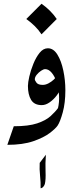

<svg xmlns="http://www.w3.org/2000/svg" viewBox="-20 -780 392 1034"><path d="M19.5 0 54.2 -100.1Q133.8 -100.1 180.2 -115.7Q226.6 -131.3 252 -154.3Q277.3 -177.2 293 -198.7L332 -294.4Q332 -226.1 318.1 -175.3Q304.2 -124.5 290.5 -104Q280.3 -88.4 248 -63.7Q215.8 -39.1 159.2 -19.5Q102.5 0 19.5 0ZM203.6 -759.8Q253.9 -724.6 285.6 -677.7L203.6 -595.2Q187.5 -619.6 166.7 -639.9Q146 -660.2 121.6 -677.7ZM291.5 -193.8Q300.3 -230 297.9 -267.6Q295.4 -305.2 285.2 -336.9Q274.9 -368.7 258.5 -388.2Q242.2 -407.7 223.1 -407.7Q214.4 -407.7 201.2 -398.9Q188 -390.1 177.7 -377.4Q167.5 -364.7 167.5 -353Q167.5 -347.2 176.3 -335Q185.1 -322.8 210.4 -322.8Q225.1 -322.8 241 -331.1Q256.8 -339.4 269.5 -351.3Q282.2 -363.3 287.1 -373L305.7 -306.2Q301.8 -287.6 285.6 -266.1Q269.5 -244.6 247.8 -229.2Q226.1 -213.9 205.1 -213.9Q164.6 -213.9 147.5 -242.2Q130.4 -270.5 130.4 -317.4Q130.4 -335 137.9 -368.2Q145.5 -401.4 159.7 -436.3Q173.8 -471.2 193.4 -495.6Q212.9 -520 237.8 -520Q268.1 -520 289.1 -486.1Q310.1 -452.1 321 -400.1Q332 -348.1 332 -293.9Q326.2 -260.3 315.7 -236.1Q305.2 -211.9 291.5 -193.8ZM198.7 233.9Q199.7 203.6 195.8 167.2Q191.9 130.9 193.8 97.2L227.1 53.2Q223.6 99.1 225.3 143.3Q227.1 187.5 221.7 210Q220.2 216.8 213.9 224.9Q207.5 232.9 198.7 233.9Z"/></svg>

Font: Lateef Medium
Style: Regular
Weight: 500
Designer: SIL International
Foundry: SIL International
Version: Version 4.200